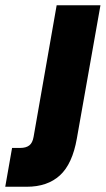

<svg xmlns="http://www.w3.org/2000/svg" viewBox="-83 -520 403 732"><path d="M-37 44H-6Q16 44 28.5 34.5Q41 25 45 2L133 -500H300L210 8Q193 105 145.5 148.5Q98 192 19 192H-63Z"/></svg>

Font: Overused Grotesk ExtraBold
Style: Italic
Weight: 800
Italic angle: -10°
Version: Version 0.003